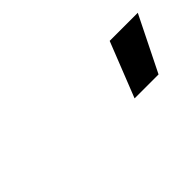

<svg xmlns="http://www.w3.org/2000/svg" viewBox="-16 -848 425 425"><g transform="rotate(-45 196.0 -635.5)"><path d="M253 -571H328L392 -700H304Z"/></g></svg>

Font: Unageo
Style: Regular
Weight: 400
Designer: Richard Sepsi
Foundry: Richard Sepsi
Version: Version 2.000